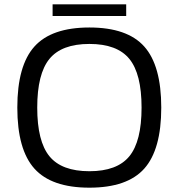

<svg xmlns="http://www.w3.org/2000/svg" viewBox="-20 -847 825 887"><path d="M139 -632Q218 -720 393 -720Q568 -720 646.5 -632Q725 -544 725 -350Q725 -156 646.5 -68Q568 20 393 20Q218 20 139 -68Q60 -156 60 -350Q60 -544 139 -632ZM577.5 -575Q521 -644 393 -644Q265 -644 208.5 -575Q152 -506 152 -350Q152 -194 208.5 -125Q265 -56 393 -56Q521 -56 577.5 -125Q634 -194 634 -350Q634 -506 577.5 -575ZM223 -827H563V-773H223Z"/></svg>

Font: Fivo Sans Modern
Style: Regular
Weight: 400
Designer: Alexander Slobzheninov
Foundry: Alexander Slobzheninov
Version: 1.0